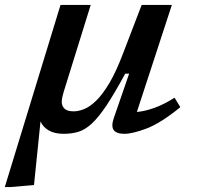

<svg xmlns="http://www.w3.org/2000/svg" viewBox="-54 -534 802 782"><path d="M448 -318.5 523 -514H646L503.5 -78Q537 -81 575.2 -94.8Q613.5 -108.5 657 -136L680.5 -97.5Q600 -32 542.8 -10.5Q485.5 11 453 11Q420.5 11 409.2 -4.2Q398 -19.5 409.5 -53L472 -234H456Q412 -153 379.5 -104.2Q347 -55.5 319.8 -30.5Q292.5 -5.5 265.2 2.8Q238 11 205.5 11Q168 11 144.5 -2.8Q121 -16.5 111 -39.5L84.5 219.5L-12.5 228H-34.5L192.5 -514H315.5L211.5 -179.5Q204.5 -158 201 -143.5Q197.5 -129 197.5 -119Q197.5 -102 209 -91.2Q220.5 -80.5 246 -80.5Q265.5 -80.5 288.8 -89.8Q312 -99 338 -124.2Q364 -149.5 391.8 -196.2Q419.5 -243 448 -318.5Z"/></svg>

Font: Newsreader 6pt Medium
Style: Italic
Weight: 500
Italic angle: -17°
Designer: Hugues Gentile
Foundry: Production Type
Version: Version 1.003; ttfautohint (v1.8.3)